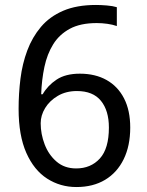

<svg xmlns="http://www.w3.org/2000/svg" viewBox="-20 -744 591 774"><path d="M288 10Q223 10 170 -24Q117 -58 86 -128Q55 -198 55 -305Q55 -367 62.5 -427Q70 -487 90 -540.5Q110 -594 145 -635.5Q180 -677 234.5 -700.5Q289 -724 367 -724Q386 -724 410.5 -722Q435 -720 451 -715V-639Q434 -645 412.5 -648Q391 -651 370 -651Q304 -651 261.5 -628Q219 -605 194.5 -565.5Q170 -526 159 -474Q148 -422 146 -364H152Q172 -399 208 -423Q244 -447 302 -447Q364 -447 409.5 -421.5Q455 -396 480 -347.5Q505 -299 505 -230Q505 -156 478.5 -102Q452 -48 403.5 -19Q355 10 288 10ZM287 -65Q346 -65 382.5 -105Q419 -145 419 -230Q419 -298 387 -337.5Q355 -377 290 -377Q246 -377 213 -357.5Q180 -338 162 -308.5Q144 -279 144 -247Q144 -204 160 -162Q176 -120 208 -92.5Q240 -65 287 -65Z"/></svg>

Font: ukorean15
Style: Book
Weight: 400
Designer: Jelle Bosma - Monotype Design Team
Foundry: Monotype Imaging Inc.
Version: Version 2.003